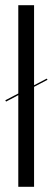

<svg xmlns="http://www.w3.org/2000/svg" viewBox="-23 -719 202 739"><path d="M47.4 0H108.1V-699H47.4ZM0.4 -328 159.9 -412 156.9 -416.4 -2.6 -333Z"/></svg>

Font: Moniqa Black
Style: Regular
Weight: 900
Designer: Rajesh Rajput
Foundry: Rajesh Rajput
Version: Version 1.000